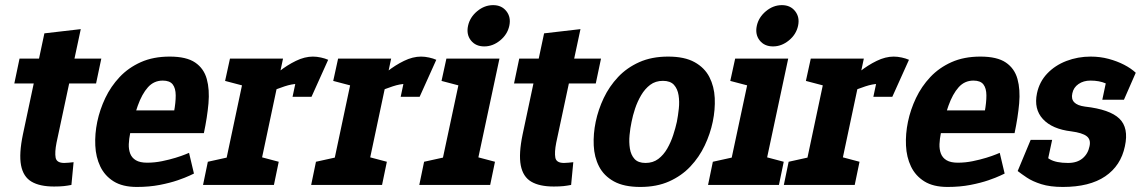

<svg xmlns="http://www.w3.org/2000/svg" viewBox="-20 -732 4516 760"><path d="M36.7 -401.7 57.3 -500H381L360.3 -401.7ZM271.3 -90 262.7 0Q247.7 3 232.3 4.7Q217 6.3 194 6.3Q137.3 6.3 104.7 -13Q72 -32.3 63.3 -77.7Q54.7 -123 70.7 -200L155.7 -600L299.7 -616.7L203.7 -167Q196.3 -129 200.2 -108Q204 -87 234.3 -87Q243.3 -87 251.8 -88Q260.3 -89 271.3 -90Z M651.7 -508 624.3 -413Q589.3 -413 565.7 -386.7Q542 -360.3 525.3 -313.5Q508.7 -266.7 495.3 -205L365 -250Q375 -298 396.8 -344Q418.7 -390 453.5 -427Q488.3 -464 537.5 -486Q586.7 -508 651.7 -508ZM728.3 -127 747.7 -45Q747.7 -45 730.8 -37Q714 -29 683.7 -18.5Q653.3 -8 612.2 0Q571 8 521.7 8L562.3 -88Q592 -88 621.3 -94Q650.7 -100 675 -107.5Q699.3 -115 713.8 -121Q728.3 -127 728.3 -127ZM365 -250 495.3 -205Q490.7 -182.3 489.8 -161.7Q489 -141 495.3 -124.2Q501.7 -107.3 517.8 -97.7Q534 -88 562.3 -88L521.7 8Q465.3 8 430 -14Q394.7 -36 377 -73Q359.3 -110 357.2 -156Q355 -202 365 -250ZM445.3 -295H796.3L787 -205H426ZM651.7 -508Q718 -508 752.5 -484.5Q787 -461 798.5 -419.3Q810 -377.7 805.2 -322.7Q800.3 -267.7 787 -205H651.7Q661.7 -251 668.7 -288.8Q675.7 -326.7 675.5 -354.7Q675.3 -382.7 663.7 -397.8Q652 -413 624.3 -413Z M1154.7 -399.7 1218 -508ZM960.3 -500H1100.3L994.3 0H854.3ZM1217.7 -381.3Q1202.3 -390.7 1187.3 -395.2Q1172.3 -399.7 1154.7 -399.7L1218 -508Q1234 -508 1250.5 -504.3Q1267 -500.7 1279 -495.3ZM983 -336.7 973 -340Q973 -340 987.8 -357Q1002.7 -374 1027.8 -399Q1053 -424 1084.7 -449Q1116.3 -474 1151.2 -491Q1186 -508 1219 -508L1155.7 -399.7Q1135.7 -399.7 1106.5 -390.2Q1077.3 -380.7 1049.2 -368.2Q1021 -355.7 1002 -346.2Q983 -336.7 983 -336.7ZM947 -391.7 871 -411.7 890.3 -500H970.3ZM783.7 0 802.7 -91.7 908.3 -115 863.7 0ZM984.3 0 983 -118.3 1083.3 -91.7 1064.3 0ZM1138 -348.7 1167.7 -488.7 1279 -495.3 1213 -348.7Z M1582.7 -399.7 1646 -508ZM1388.3 -500H1528.3L1422.3 0H1282.3ZM1645.7 -381.3Q1630.3 -390.7 1615.3 -395.2Q1600.3 -399.7 1582.7 -399.7L1646 -508Q1662 -508 1678.5 -504.3Q1695 -500.7 1707 -495.3ZM1411 -336.7 1401 -340Q1401 -340 1415.8 -357Q1430.7 -374 1455.8 -399Q1481 -424 1512.7 -449Q1544.3 -474 1579.2 -491Q1614 -508 1647 -508L1583.7 -399.7Q1563.7 -399.7 1534.5 -390.2Q1505.3 -380.7 1477.2 -368.2Q1449 -355.7 1430 -346.2Q1411 -336.7 1411 -336.7ZM1375 -391.7 1299 -411.7 1318.3 -500H1398.3ZM1211.7 0 1230.7 -91.7 1336.3 -115 1291.7 0ZM1412.3 0 1411 -118.3 1511.3 -91.7 1492.3 0ZM1566 -348.7 1595.7 -488.7 1707 -495.3 1641 -348.7Z M1710.3 0 1817 -500H1957L1850.3 0ZM1897 -548.3Q1862.7 -548.3 1844 -572Q1825.3 -595.7 1832.7 -630Q1840 -663.7 1868.8 -687.7Q1897.7 -711.7 1932 -711.7Q1965.7 -711.7 1984.5 -687.7Q2003.3 -663.7 1996 -630Q1988.7 -595.7 1959.7 -572Q1930.7 -548.3 1897 -548.3ZM1803.7 -391.7 1727.7 -411.7 1747 -500H1827ZM1639.7 0 1658.7 -91.7 1764.3 -115 1719.7 0ZM1840.3 0 1839 -118.3 1939.3 -91.7 1920.3 0Z M2014.7 -401.7 2035.3 -500H2359L2338.3 -401.7ZM2249.3 -90 2240.7 0Q2225.7 3 2210.3 4.7Q2195 6.3 2172 6.3Q2115.3 6.3 2082.7 -13Q2050 -32.3 2041.3 -77.7Q2032.7 -123 2048.7 -200L2133.7 -600L2277.7 -616.7L2181.7 -167Q2174.3 -129 2178.2 -108Q2182 -87 2212.3 -87Q2221.3 -87 2229.8 -88Q2238.3 -89 2249.3 -90Z M2338 -250Q2348 -298 2369.8 -344Q2391.7 -390 2426.5 -427Q2461.3 -464 2510.5 -486Q2559.7 -508 2624.7 -508Q2689.7 -508 2729.3 -486Q2769 -464 2788 -427Q2807 -390 2809.2 -344Q2811.3 -298 2801.3 -250Q2791.3 -202 2769.5 -156Q2747.7 -110 2712.8 -73Q2678 -36 2628.8 -14Q2579.7 8 2514.7 8Q2449.7 8 2410 -14Q2370.3 -36 2351.3 -73Q2332.3 -110 2330.2 -156Q2328 -202 2338 -250ZM2480 -250Q2474.7 -225.7 2472 -197.5Q2469.3 -169.3 2473.3 -144Q2477.3 -118.7 2491.7 -102.8Q2506 -87 2535.3 -87Q2564.7 -87 2585.7 -102.8Q2606.7 -118.7 2621.2 -144Q2635.7 -169.3 2644.8 -197.5Q2654 -225.7 2659.3 -250Q2664 -274.3 2667 -302Q2670 -329.7 2666 -355Q2662 -380.3 2647.7 -396.2Q2633.3 -412 2604 -412Q2574.7 -412 2553.7 -396.2Q2532.7 -380.3 2517.8 -355Q2503 -329.7 2493.8 -302Q2484.7 -274.3 2480 -250Z M2853.3 0 2960 -500H3100L2993.3 0ZM3040 -548.3Q3005.7 -548.3 2987 -572Q2968.3 -595.7 2975.7 -630Q2983 -663.7 3011.8 -687.7Q3040.7 -711.7 3075 -711.7Q3108.7 -711.7 3127.5 -687.7Q3146.3 -663.7 3139 -630Q3131.7 -595.7 3102.7 -572Q3073.7 -548.3 3040 -548.3ZM2946.7 -391.7 2870.7 -411.7 2890 -500H2970ZM2782.7 0 2801.7 -91.7 2907.3 -115 2862.7 0ZM2983.3 0 2982 -118.3 3082.3 -91.7 3063.3 0Z M3453.7 -399.7 3517 -508ZM3259.3 -500H3399.3L3293.3 0H3153.3ZM3516.7 -381.3Q3501.3 -390.7 3486.3 -395.2Q3471.3 -399.7 3453.7 -399.7L3517 -508Q3533 -508 3549.5 -504.3Q3566 -500.7 3578 -495.3ZM3282 -336.7 3272 -340Q3272 -340 3286.8 -357Q3301.7 -374 3326.8 -399Q3352 -424 3383.7 -449Q3415.3 -474 3450.2 -491Q3485 -508 3518 -508L3454.7 -399.7Q3434.7 -399.7 3405.5 -390.2Q3376.3 -380.7 3348.2 -368.2Q3320 -355.7 3301 -346.2Q3282 -336.7 3282 -336.7ZM3246 -391.7 3170 -411.7 3189.3 -500H3269.3ZM3082.7 0 3101.7 -91.7 3207.3 -115 3162.7 0ZM3283.3 0 3282 -118.3 3382.3 -91.7 3363.3 0ZM3437 -348.7 3466.7 -488.7 3578 -495.3 3512 -348.7Z M3860.7 -508 3833.3 -413Q3798.3 -413 3774.7 -386.7Q3751 -360.3 3734.3 -313.5Q3717.7 -266.7 3704.3 -205L3574 -250Q3584 -298 3605.8 -344Q3627.7 -390 3662.5 -427Q3697.3 -464 3746.5 -486Q3795.7 -508 3860.7 -508ZM3937.3 -127 3956.7 -45Q3956.7 -45 3939.8 -37Q3923 -29 3892.7 -18.5Q3862.3 -8 3821.2 0Q3780 8 3730.7 8L3771.3 -88Q3801 -88 3830.3 -94Q3859.7 -100 3884 -107.5Q3908.3 -115 3922.8 -121Q3937.3 -127 3937.3 -127ZM3574 -250 3704.3 -205Q3699.7 -182.3 3698.8 -161.7Q3698 -141 3704.3 -124.2Q3710.7 -107.3 3726.8 -97.7Q3743 -88 3771.3 -88L3730.7 8Q3674.3 8 3639 -14Q3603.7 -36 3586 -73Q3568.3 -110 3566.2 -156Q3564 -202 3574 -250ZM3654.3 -295H4005.3L3996 -205H3635ZM3860.7 -508Q3927 -508 3961.5 -484.5Q3996 -461 4007.5 -419.3Q4019 -377.7 4014.2 -322.7Q4009.3 -267.7 3996 -205H3860.7Q3870.7 -251 3877.7 -288.8Q3884.7 -326.7 3884.5 -354.7Q3884.3 -382.7 3872.7 -397.8Q3861 -413 3833.3 -413Z M4187 8 4207.7 -87Q4243.3 -87 4265 -105Q4286.7 -123 4292.7 -153Q4298.7 -179.7 4281.3 -193Q4264 -206.3 4220.7 -212L4275 -310Q4373 -299 4410.8 -262.5Q4448.7 -226 4432.7 -153Q4416.7 -76 4354.8 -34Q4293 8 4187 8ZM4297 -508 4296.3 -413Q4268.7 -413 4249 -399.3Q4229.3 -385.7 4224.7 -362.7Q4214.3 -318 4275 -310L4220.7 -212Q4144.7 -221 4108.2 -260.7Q4071.7 -300.3 4084.7 -362.7Q4094.3 -408.3 4125.2 -440.8Q4156 -473.3 4201.3 -490.7Q4246.7 -508 4297 -508ZM4008.3 -55 4087.7 -139Q4110.7 -116 4135.7 -101.5Q4160.7 -87 4207.7 -87L4187 8Q4136.7 8 4101.8 -3Q4067 -14 4044.7 -29Q4022.3 -44 4008.3 -55ZM4399.7 -375.3Q4381.7 -391 4356.5 -402Q4331.3 -413 4296.3 -413L4297 -508Q4334.7 -508 4368.2 -499Q4401.7 -490 4429.5 -475.7Q4457.3 -461.3 4475.7 -444ZM4144.7 -178.3 4118.3 -55H4008.3L4059.7 -178.3ZM4343.3 -337.3 4365.7 -443.3 4475.7 -444 4429 -337.3Z"/></svg>

Font: Epunda Slab Light
Style: Italic
Weight: 300
Italic angle: -12°
Designer: Simon Atzbach
Foundry: typofactur
Version: Version 1.102